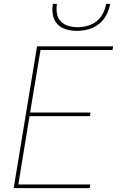

<svg xmlns="http://www.w3.org/2000/svg" viewBox="-20 -975 640 995"><path d="M51 0 172 -735H566L563 -716H190L136 -392H449L446 -373H133L75 -19H448L445 0ZM379 -815Q350 -815 322.5 -823Q295 -831 277 -850.5Q259 -870 254 -898Q249 -926 254 -955H275Q271 -930 275 -905.5Q279 -881 294.5 -864.5Q310 -848 333.5 -841Q357 -834 382 -834Q407 -834 433 -841Q459 -848 480 -864.5Q501 -881 513.5 -905.5Q526 -930 530 -955H551Q546 -926 531.5 -898Q517 -870 492.5 -850.5Q468 -831 438 -823Q408 -815 379 -815Z"/></svg>

Font: Iosevka SS04 Thin Extended
Style: Italic
Weight: 100
Width: 7
Italic angle: -9°
Monospace: yes
Designer: Belleve Invis
Foundry: Belleve Invis
Version: Version 19.0.0; ttfautohint (v1.8.4)